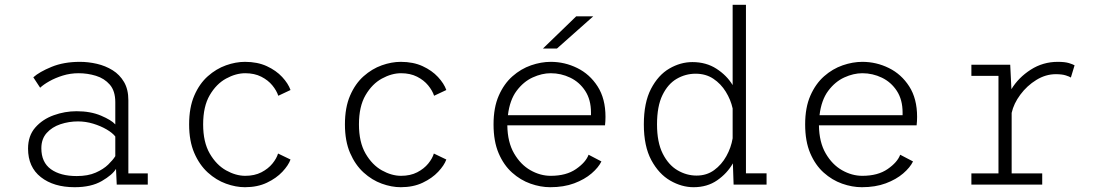

<svg xmlns="http://www.w3.org/2000/svg" viewBox="-20 -770 4590 801"><path d="M291.5 11Q204 11 150.5 -31Q97 -73 97 -150Q97 -203.5 127.2 -238Q157.5 -272.5 204 -289.2Q250.5 -306 299.5 -306Q358 -306 401.5 -287.5Q445 -269 461 -251V-343.5Q461 -390.5 438.2 -416.8Q415.5 -443 380.2 -453.8Q345 -464.5 308 -464.5Q273.5 -464.5 242 -454.8Q210.5 -445 185.8 -431Q161 -417 147.5 -404L119 -447.5Q144 -470 195 -491Q246 -512 313.5 -512Q348.5 -512 384.2 -503.8Q420 -495.5 449.8 -477Q479.5 -458.5 497.5 -427.8Q515.5 -397 515.5 -352V-46.5H596.5V0H467L464 -65.5Q449 -40.5 404.8 -14.8Q360.5 11 291.5 11ZM300 -35.5Q347 -35.5 379.2 -49.8Q411.5 -64 431.5 -83.5Q451.5 -103 461 -118.5V-200.5Q449.5 -215.5 424.8 -230Q400 -244.5 368.8 -254Q337.5 -263.5 305.5 -263.5Q267.5 -263.5 232.2 -251.8Q197 -240 174.8 -215.2Q152.5 -190.5 152.5 -151.5Q152.5 -93 192.2 -64.2Q232 -35.5 300 -35.5Z M1002 11Q963.5 11 922.8 -3.8Q882 -18.5 847 -50.2Q812 -82 790.5 -131.8Q769 -181.5 769 -251Q769 -321.5 790.5 -371.2Q812 -421 847 -452Q882 -483 922.8 -497.5Q963.5 -512 1002 -512Q1054 -512 1093 -494Q1132 -476 1157.2 -448.8Q1182.5 -421.5 1192 -394.5L1141 -370.5Q1134 -392 1116.2 -413.8Q1098.5 -435.5 1070 -450Q1041.5 -464.5 1003 -464.5Q964 -464.5 923.2 -442.2Q882.5 -420 855 -373Q827.5 -326 827.5 -251Q827.5 -177 855 -129.5Q882.5 -82 923.2 -59.2Q964 -36.5 1003 -36.5Q1042 -36.5 1070.5 -51.2Q1099 -66 1116.5 -87.5Q1134 -109 1140 -129.5L1192 -104.5Q1183.5 -80.5 1158.2 -53.5Q1133 -26.5 1093.5 -7.8Q1054 11 1002 11Z M1652 11Q1613.5 11 1572.8 -3.8Q1532 -18.5 1497 -50.2Q1462 -82 1440.5 -131.8Q1419 -181.5 1419 -251Q1419 -321.5 1440.5 -371.2Q1462 -421 1497 -452Q1532 -483 1572.8 -497.5Q1613.5 -512 1652 -512Q1704 -512 1743 -494Q1782 -476 1807.2 -448.8Q1832.5 -421.5 1842 -394.5L1791 -370.5Q1784 -392 1766.2 -413.8Q1748.5 -435.5 1720 -450Q1691.5 -464.5 1653 -464.5Q1614 -464.5 1573.2 -442.2Q1532.5 -420 1505 -373Q1477.5 -326 1477.5 -251Q1477.5 -177 1505 -129.5Q1532.5 -82 1573.2 -59.2Q1614 -36.5 1653 -36.5Q1692 -36.5 1720.5 -51.2Q1749 -66 1766.5 -87.5Q1784 -109 1790 -129.5L1842 -104.5Q1833.5 -80.5 1808.2 -53.5Q1783 -26.5 1743.5 -7.8Q1704 11 1652 11Z M2275.5 11Q2235 11 2193.2 -3.8Q2151.5 -18.5 2116.5 -49.8Q2081.5 -81 2060.2 -130.8Q2039 -180.5 2039 -251Q2039 -321.5 2060.8 -371Q2082.5 -420.5 2118 -451.8Q2153.5 -483 2195.5 -497.5Q2237.5 -512 2277.5 -512Q2336 -512 2388.2 -486.2Q2440.5 -460.5 2473.2 -409.5Q2506 -358.5 2506 -282.5Q2506 -275 2505.5 -264.5Q2505 -254 2504 -247H2096.5Q2097.5 -176.5 2124.8 -129.8Q2152 -83 2193 -59.8Q2234 -36.5 2277.5 -36.5Q2342.5 -36.5 2383.2 -64.8Q2424 -93 2435.5 -124.5L2489 -96.5Q2477 -71.5 2448 -46.5Q2419 -21.5 2375.5 -5.2Q2332 11 2275.5 11ZM2277.5 -464.5Q2241 -464.5 2202.5 -447Q2164 -429.5 2135.2 -391Q2106.5 -352.5 2099 -289.5H2445.5V-300.5Q2445.5 -354 2421.5 -390.8Q2397.5 -427.5 2359 -446Q2320.5 -464.5 2277.5 -464.5ZM2303.5 -567.5H2245L2384 -702H2455Z M2873.5 11Q2824 11 2776.2 -16.5Q2728.5 -44 2697.2 -102Q2666 -160 2666 -251Q2666 -342 2696 -399.5Q2726 -457 2772.5 -484Q2819 -511 2868.5 -511Q2926 -511 2969 -483.2Q3012 -455.5 3036.5 -415V-750H3092V-47H3178V0H3040.5L3037.5 -88.5Q3013.5 -46.5 2972 -17.8Q2930.5 11 2873.5 11ZM2721 -251Q2721 -176.5 2744.8 -129.2Q2768.5 -82 2806.2 -59.8Q2844 -37.5 2886 -37.5Q2928 -37.5 2959.2 -60.2Q2990.5 -83 3010.2 -118.5Q3030 -154 3036.5 -193V-317.5Q3028.5 -354 3008 -387.2Q2987.5 -420.5 2956 -441.5Q2924.5 -462.5 2882 -462.5Q2840 -462.5 2803.2 -441.2Q2766.5 -420 2743.8 -373.5Q2721 -327 2721 -251Z M3575.5 11Q3535 11 3493.2 -3.8Q3451.5 -18.5 3416.5 -49.8Q3381.5 -81 3360.2 -130.8Q3339 -180.5 3339 -251Q3339 -321.5 3360.8 -371Q3382.5 -420.5 3418 -451.8Q3453.5 -483 3495.5 -497.5Q3537.5 -512 3577.5 -512Q3636 -512 3688.2 -486.2Q3740.5 -460.5 3773.2 -409.5Q3806 -358.5 3806 -282.5Q3806 -275 3805.5 -264.5Q3805 -254 3804 -247H3396.5Q3397.5 -176.5 3424.8 -129.8Q3452 -83 3493 -59.8Q3534 -36.5 3577.5 -36.5Q3642.5 -36.5 3683.2 -64.8Q3724 -93 3735.5 -124.5L3789 -96.5Q3777 -71.5 3748 -46.5Q3719 -21.5 3675.5 -5.2Q3632 11 3575.5 11ZM3577.5 -464.5Q3541 -464.5 3502.5 -447Q3464 -429.5 3435.2 -391Q3406.5 -352.5 3399 -289.5H3745.5V-300.5Q3745.5 -354 3721.5 -390.8Q3697.5 -427.5 3659 -446Q3620.5 -464.5 3577.5 -464.5Z M4032.5 0V-46.5H4145.5V-453.5H4032.5V-500H4194.5L4199.5 -398Q4229 -446.5 4280 -479.2Q4331 -512 4393 -512Q4422.5 -512 4439.5 -506.8Q4456.5 -501.5 4463 -497.5L4447.5 -446.5Q4442 -450.5 4426.2 -455.5Q4410.5 -460.5 4384.5 -460.5Q4342.5 -460.5 4303.5 -436.5Q4264.5 -412.5 4236.8 -375.2Q4209 -338 4200.5 -299V-46.5H4328V0Z"/></svg>

Font: Trispace ExtraLight
Style: Regular
Weight: 200
Designer: Tyler Finck
Foundry: Etcetera Type Company
Version: Version 1.210; ttfautohint (v1.8.3)